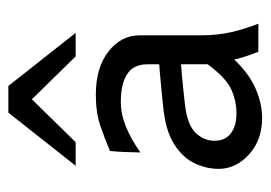

<svg xmlns="http://www.w3.org/2000/svg" viewBox="-112 -514 635 450"><g transform="rotate(-90 205.0 -288.5)"><path d="M153.8 8.8Q102.1 8.8 68.4 -22Q34.7 -52.7 34.7 -93.3Q34.7 -121.1 47.6 -148.9Q60.5 -176.8 92.5 -197.3Q124.5 -217.8 181.2 -223.1Q193.8 -224.6 214.4 -226.6Q234.9 -228.5 253.7 -230.2Q272.5 -231.9 279.8 -232.4V-259.8Q279.8 -293 256.6 -307.6Q233.4 -322.3 191.9 -322.3Q163.1 -322.3 134 -310.5Q105 -298.8 73.2 -276.4Q73.2 -288.6 74.2 -312.3Q75.2 -335.9 76.7 -347.7Q105 -359.9 136 -370.4Q167 -380.9 208.5 -380.9Q272 -380.9 309.8 -351.3Q347.7 -321.8 347.7 -278.3V-135.3Q347.7 -95.7 355.2 -63.2Q362.8 -30.8 375 0H309.1Q305.7 -8.8 300.3 -23.9Q294.9 -39.1 291 -56.6Q258.3 -22 223.1 -6.6Q188 8.8 153.8 8.8ZM164.6 -51.3Q192.9 -51.3 220 -63Q247.1 -74.7 279.8 -118.7V-181.2Q271 -180.7 252.7 -179Q234.4 -177.2 215.3 -175.3Q196.3 -173.3 184.6 -171.9Q138.2 -166.5 119.4 -147.2Q100.6 -127.9 100.6 -102.5Q100.6 -78.1 117.7 -64.7Q134.8 -51.3 164.6 -51.3ZM42 -428.2 166.5 -585.9H229L353.5 -428.2H298.3L197.8 -530.8L97.2 -428.2Z"/></g></svg>

Font: Harmattan
Style: Regular
Weight: 400
Designer: George W. Nuss III and SIL International
Foundry: SIL International
Version: Version 4.000